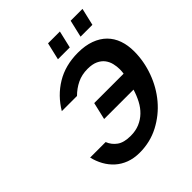

<svg xmlns="http://www.w3.org/2000/svg" viewBox="-246 -1083 1261 1261"><g transform="rotate(-45 384.5 -453.0)"><path d="M155 -541Q209 -632 296.5 -685Q384 -738 501 -738Q568 -738 618.5 -719.5Q669 -701 702.5 -667.5Q736 -634 752.5 -587Q769 -540 769 -483Q769 -391 736.5 -301.5Q704 -212 645 -142Q586 -72 504 -29Q422 14 324 14Q271 14 228.5 -2Q186 -18 154.5 -46.5Q123 -75 102 -113Q81 -151 71 -194H215Q230 -155 264 -130.5Q298 -106 360 -106Q407 -106 443.5 -121.5Q480 -137 508 -164Q536 -191 555.5 -228Q575 -265 588 -308H315L343 -428H616Q619 -446 619 -467Q619 -493 612.5 -520Q606 -547 589.5 -569Q573 -591 544 -604.5Q515 -618 471 -618Q417 -618 374 -597Q331 -576 296 -541ZM588 -800 616 -920H726L698 -800ZM378 -800 406 -920H516L488 -800Z"/></g></svg>

Font: Perun
Style: Bold Italic
Weight: 700
Italic angle: -12°
Foundry: Copyright (c) Stefan Peev, Context Ltd, 2016
Version: Version 1.027